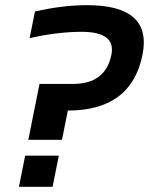

<svg xmlns="http://www.w3.org/2000/svg" viewBox="-20 -718 584 738"><path d="M206.1 -119.6 182.1 0H52.7L76.7 -119.6ZM114.3 -673.8Q221.7 -698.2 314.5 -698.2Q565.9 -698.2 527.8 -507.8Q484.9 -293 240.7 -293L218.3 -180.7H88.9L131.8 -395.5H261.2Q385.7 -395.5 408.2 -507.8Q425.8 -595.7 293.9 -595.7Q201.2 -595.7 93.8 -571.3Z"/></svg>

Font: Sansation
Style: Bold Italic
Weight: 700
Designer: Bernd Montag
Version: Version 1.301